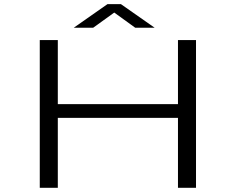

<svg xmlns="http://www.w3.org/2000/svg" viewBox="-20 -890 1140 910"><path d="M168.5 0V-700H254V-396.5H823.5V-700H909V0H823.5V-331.5H254V0ZM329.5 -758.5 489.5 -870.5H553L713 -758.5H621L521.5 -830.5L421.5 -758.5Z"/></svg>

Font: Trispace Expanded Light
Style: Regular
Weight: 300
Width: 7
Designer: Tyler Finck
Foundry: Etcetera Type Company
Version: Version 1.210; ttfautohint (v1.8.3)